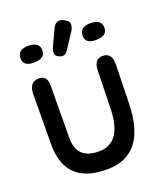

<svg xmlns="http://www.w3.org/2000/svg" viewBox="-145 -851 810 972"><g transform="rotate(-20 260.0 -364.5)"><path d="M434.6 -693.4Q494.6 -693.4 494.6 -647.9Q494.6 -603.5 433.6 -603.5Q377 -603.5 377 -646.5Q377 -693.4 434.6 -693.4ZM100.1 -693.4Q160.2 -693.4 160.2 -647.9Q160.2 -603.5 99.1 -603.5Q42.5 -603.5 42.5 -646.5Q42.5 -693.4 100.1 -693.4ZM278.8 -608.4Q263.2 -585.4 249.5 -585.4Q235.8 -585.4 222.7 -593.3Q209.5 -601.1 209.5 -616Q209.5 -630.9 216.3 -645.5L256.3 -730.5Q269.5 -759.8 292.5 -759.8Q304.7 -759.8 323.2 -749Q341.8 -738.3 341.8 -721.4Q341.8 -704.6 330.6 -687.5ZM480.5 -245.6Q474.6 28.8 266.6 31.2Q38.1 34.2 39.1 -185.5L41 -456.5Q42 -515.1 87.9 -519.5Q139.6 -524.4 138.7 -465.3L136.7 -184.1Q135.7 -68.4 254.9 -68.4Q379.9 -68.4 383.8 -252.9L388.7 -453.6Q389.6 -516.6 436.5 -516.6Q486.3 -516.6 485.4 -453.6Z"/></g></svg>

Font: Comic Relief LRS
Style: Regular
Weight: 400
Designer: Jeff Davis
Foundry: Loudifier
Version: Version 1.0